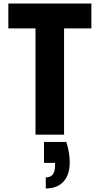

<svg xmlns="http://www.w3.org/2000/svg" viewBox="-20 -759 627 1082"><path d="M354 41H228V159H290V176C290 220 272 241 238 241V303C329 303 373 244 373 156C373 121 367 83 354 41ZM27 -599H180V0H341V-599H495V-739H27Z"/></svg>

Font: Malmofest
Style: Bold
Weight: 700
Designer: Jonny Pinhorn (Poppins), Kolossal
Version: Version 1.004;Glyphs 3.1.2 (3151)